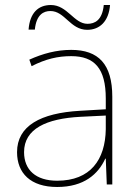

<svg xmlns="http://www.w3.org/2000/svg" viewBox="-20 -787 551 766"><path d="M94 -669H119C125 -729 154 -743 181 -743C239 -743 260 -668 328 -668C378 -668 414 -702 419 -767H394C388 -706 358 -692 329 -692C275 -692 249 -767 183 -767C132 -767 99 -735 94 -669ZM264 -588C205 -588 150 -573 97 -549L106 -523C163 -552 211 -563 264 -563C357 -563 402 -514 402 -394V-351L299 -345C142 -336 48 -285 48 -180C48 -96 102 -41 208 -41C316 -41 372 -93 400 -154H402L406 -51H428V-401C428 -531 373 -588 264 -588ZM301 -321 402 -326V-271C400 -150 341 -66 208 -66C123 -66 76 -109 76 -180C76 -273 165 -314 301 -321Z"/></svg>

Font: Noto Sans Tamil UI Thin
Style: Regular
Weight: 100
Designer: Jelle Bosma - Monotype Design Team
Foundry: Monotype Imaging Inc.
Version: Version 2.004